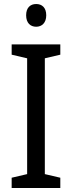

<svg xmlns="http://www.w3.org/2000/svg" viewBox="-20 -935 358 955"><path d="M160 -915C131 -915 110 -897 110 -859C110 -821 131 -802 160 -802C188 -802 210 -821 210 -859C210 -897 189 -915 160 -915ZM280 0V-51L203 -69V-645L280 -663V-714H38V-663L115 -645V-69L38 -51V0Z"/></svg>

Font: Noto Sans Gurmukhi UI SemiCondensed
Style: Regular
Weight: 400
Width: 4
Designer: Jelle Bosma - Monotype Design Team
Foundry: Monotype Imaging Inc.
Version: Version 2.004